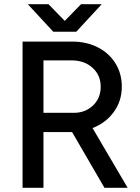

<svg xmlns="http://www.w3.org/2000/svg" viewBox="-20 -899 671 919"><path d="M88 -700H325Q394 -700 448 -672.5Q502 -645 532.5 -596Q563 -547 563 -484Q563 -416 525 -363.5Q487 -311 423 -286L591 0H480L325 -267H316H188V0H88ZM334 -359Q388 -359 425 -394Q462 -429 462 -484Q462 -539 423 -574.5Q384 -610 322 -610H188V-359ZM113 -879H212L290 -799L368 -879H467L345 -747H235Z"/></svg>

Font: Oak Sans Medium
Style: Regular
Weight: 500
Designer: Erik Kennedy, Walven
Foundry: Erik Kennedy, Walven
Version: Version 1.000